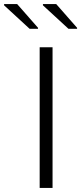

<svg xmlns="http://www.w3.org/2000/svg" viewBox="-78 -919 397 939"><path d="M116 0V-688H179V0ZM299 -778H257L132 -893V-899H197L299 -783ZM108 -778H67L-58 -893V-899H6L108 -783Z"/></svg>

Font: Saira SemiExpanded Light
Style: Regular
Weight: 300
Width: 6
Designer: Hector Gatti with collaboration of the Omnibus-Type team
Foundry: Omnibus-Type
Version: Version 1.101